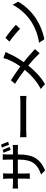

<svg xmlns="http://www.w3.org/2000/svg" viewBox="1403 -2261 901 3747"><g transform="rotate(-90 1853.5 -387.5)"><path d="M47 -486C64 -487 105 -490 150 -490H241V-352C241 -312 237 -271 236 -257H344C343 -271 340 -313 340 -352V-490H612V-457C612 -195 507 -100 322 -37L402 43C636 -57 712 -206 712 -463V-490H800C847 -490 882 -488 898 -487V-591C879 -588 847 -585 799 -585H712V-699C712 -737 716 -770 718 -784H607C609 -770 612 -737 612 -699V-585H340V-698C340 -734 344 -764 345 -777H235C237 -764 241 -732 241 -698V-585H150C106 -585 60 -590 47 -592ZM745 -768C765 -729 785 -672 800 -629L858 -649C845 -688 820 -749 802 -786ZM846 -800C866 -761 887 -705 902 -661L960 -680C947 -720 922 -780 903 -818Z M1050 -322C1084 -325 1144 -327 1199 -327H1743C1787 -327 1833 -323 1855 -322V-446C1830 -444 1791 -440 1743 -440H1199C1145 -440 1083 -444 1050 -446Z M1991 -43 2084 40C2240 -47 2361 -179 2448 -287C2535 -215 2621 -137 2689 -65L2769 -155C2704 -218 2602 -307 2515 -376C2585 -474 2639 -571 2676 -655C2686 -677 2701 -708 2713 -728L2593 -773C2588 -750 2578 -718 2570 -696C2541 -618 2490 -526 2430 -441C2346 -502 2230 -583 2160 -625L2091 -544C2166 -501 2284 -416 2364 -355C2266 -235 2143 -119 1991 -43Z M2893 -76 2960 27C3115 -1 3242 -60 3343 -122C3499 -218 3622 -354 3694 -484L3633 -593C3572 -465 3447 -315 3286 -216C3190 -157 3060 -101 2893 -76ZM2915 -654C2990 -604 3112 -500 3164 -446L3243 -528C3189 -583 3055 -688 2988 -732Z"/></g></svg>

Font: GenEiGothic-pro-SemiBold
Style: Regular
Weight: 500
Designer: Ryoko NISHIZUKA (kana & ideographs); Paul D. Hunt (Latin, Greek & Cyrillic); Wenlong ZHANG (bopomofo); Sandoll Communica
Foundry: Adobe Systems Incorporated; o_tamon
Version: Version 1.000.140830